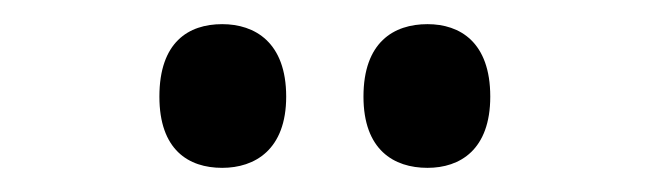

<svg xmlns="http://www.w3.org/2000/svg" viewBox="-20 -770 539 159"><path d="M334 -631C361 -631 386 -646 386 -690C386 -735 361 -750 334 -750C306 -750 281 -735 281 -690C281 -646 306 -631 334 -631ZM164 -631C191 -631 217 -646 217 -690C217 -735 191 -750 164 -750C136 -750 112 -735 112 -690C112 -646 136 -631 164 -631Z"/></svg>

Font: Noto Serif Sinhala Condensed SemiBold
Style: Regular
Weight: 600
Width: 3
Designer: Jelle Bosma - Monotype Design Team
Foundry: Monotype Imaging Inc.
Version: Version 2.007